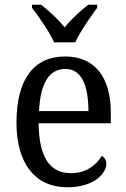

<svg xmlns="http://www.w3.org/2000/svg" viewBox="-20 -786 537 816"><path d="M210 -606H300C320 -651 365 -715 393 -753V-766H355C321 -739 282 -704 255 -670C227 -704 189 -739 155 -766H116V-753C145 -715 190 -651 210 -606ZM266 10C379 10 432 -49 432 -90C432 -107 422 -119 412 -123C390 -85 346 -50 282 -50C193 -50 146 -115 144 -262H451V-306C451 -464 378 -546 257 -546C125 -546 50 -451 50 -264C50 -91 130 10 266 10ZM356 -314H146C151 -430 188 -493 257 -493C329 -493 355 -421 356 -314Z"/></svg>

Font: Noto Serif Sinhala SemiCondensed
Style: Regular
Weight: 400
Width: 4
Designer: Jelle Bosma - Monotype Design Team
Foundry: Monotype Imaging Inc.
Version: Version 2.007